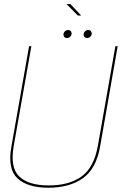

<svg xmlns="http://www.w3.org/2000/svg" viewBox="-20 -896 605 921"><path d="M212 4.5Q312.5 4.5 376.8 -40.5Q441 -85.5 460 -192L544.5 -674.5H533.5L449.5 -197Q431 -92.5 371.2 -49.5Q311.5 -6.5 214 -6.5Q117 -6.5 72.2 -49.5Q27.5 -92.5 46 -197L130.5 -674.5H119.5L34.5 -192Q15.5 -85.5 63.8 -40.5Q112 4.5 212 4.5ZM301 -713.5Q309.5 -713.5 316.5 -719.8Q323.5 -726 323.5 -735.5Q323.5 -743 318.8 -747.5Q314 -752 307 -752Q298.5 -752 291.5 -745.8Q284.5 -739.5 284.5 -730Q284.5 -722.5 289 -718Q293.5 -713.5 301 -713.5ZM397.5 -713.5Q406.5 -713.5 413.2 -719.8Q420 -726 420 -735.5Q420 -743 415.5 -747.5Q411 -752 403.5 -752Q395 -752 388 -745.8Q381 -739.5 381 -730Q381 -722.5 385.8 -718Q390.5 -713.5 397.5 -713.5ZM353.5 -821.5H369.5L317.5 -876.5H299Z"/></svg>

Font: Anybody Thin Thin
Style: Italic
Weight: 250
Italic angle: -10°
Version: Version 1.113;gftools[0.9.25]